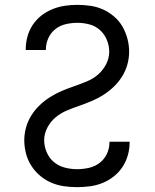

<svg xmlns="http://www.w3.org/2000/svg" viewBox="-20 -763 640 791"><path d="M297 8Q270 8 242.5 4Q215 0 190 -11Q165 -22 144 -40Q123 -58 108.5 -81Q94 -104 87 -131Q80 -158 80 -185Q80 -212 87.5 -238.5Q95 -265 109.5 -288Q124 -311 144 -330Q164 -349 187 -363.5Q210 -378 235 -388.5Q260 -399 286 -408Q312 -417 337.5 -427.5Q363 -438 383.5 -455.5Q404 -473 417 -498Q430 -523 430 -550Q430 -575 420 -599Q410 -623 391.5 -639.5Q373 -656 348.5 -662.5Q324 -669 299 -669Q275 -669 251 -663.5Q227 -658 208 -643Q189 -628 179 -605.5Q169 -583 169 -559Q169 -558 169 -557.5Q169 -557 169 -557H86Q86 -558 86 -558.5Q86 -559 86 -560Q86 -586 93 -612Q100 -638 114.5 -660Q129 -682 150 -698.5Q171 -715 195.5 -725Q220 -735 246 -739Q272 -743 299 -743Q326 -743 353 -739Q380 -735 404.5 -724Q429 -713 450 -695Q471 -677 484.5 -653.5Q498 -630 505 -603.5Q512 -577 512 -550Q512 -523 504.5 -496.5Q497 -470 482.5 -447Q468 -424 448 -405Q428 -386 405 -371.5Q382 -357 357 -346.5Q332 -336 306 -327Q280 -318 255 -307.5Q230 -297 209 -279.5Q188 -262 175 -237Q162 -212 162 -185Q162 -160 172.5 -135.5Q183 -111 202.5 -95Q222 -79 247 -72.5Q272 -66 297 -66Q322 -66 346.5 -71.5Q371 -77 390.5 -92Q410 -107 420.5 -129.5Q431 -152 431 -177Q431 -177 431 -177.5Q431 -178 431 -179H514Q514 -178 514 -177.5Q514 -177 514 -176Q514 -149 506.5 -123Q499 -97 484.5 -75Q470 -53 448.5 -36Q427 -19 402 -9Q377 1 350.5 4.5Q324 8 297 8Z"/></svg>

Font: Iosevka Meiseki Sans
Style: Regular
Weight: 400
Monospace: yes
Designer: Belleve Invis
Foundry: Belleve Invis
Version: Version 11.2.6; ttfautohint (v1.8.4)